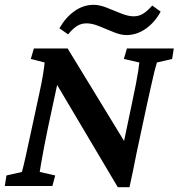

<svg xmlns="http://www.w3.org/2000/svg" viewBox="-21 -775 744 800"><path d="M491.2 -165 528.3 -341.8Q539.1 -391.6 545.4 -425.3Q551.8 -459 555.2 -481Q558.6 -502.9 559.6 -514.6L495.1 -529.3L507.8 -573.2H703.1L696.3 -529.3L632.8 -514.6Q628.9 -502 623 -479.5Q617.2 -457 609.9 -422.9Q602.5 -388.7 591.8 -341.8L547.9 -136.7Q540 -97.7 533.2 -63.5Q526.4 -29.3 518.6 4.9H469.7L193.4 -460.9H225.6L178.7 -242.2Q169.9 -199.2 162.6 -161.6Q155.3 -124 150.9 -97.7Q146.5 -71.3 144.5 -58.6L209 -43.9L197.3 0H-1L5.9 -43.9L70.3 -58.6Q75.2 -75.2 85.9 -122.6Q96.7 -169.9 112.3 -244.1L142.6 -384.8Q153.3 -432.6 158.7 -467.3Q164.1 -502 165 -514.6L107.4 -529.3L120.1 -573.2H260.7L509.8 -165ZM613.3 -752 648.4 -726.6Q624 -681.6 586.4 -655.3Q548.8 -628.9 505.9 -628.9Q482.4 -628.9 452.6 -641.1Q422.9 -653.3 393.1 -665.5Q363.3 -677.7 339.8 -677.7Q316.4 -677.7 298.8 -666Q281.2 -654.3 262.7 -631.8L226.6 -657.2Q252 -702.1 289.1 -728.5Q326.2 -754.9 369.1 -754.9Q393.6 -754.9 423.3 -743.2Q453.1 -731.4 482.9 -719.2Q512.7 -707 536.1 -707Q558.6 -707 576.7 -718.8Q594.7 -730.5 613.3 -752Z"/></svg>

Font: Crimson Pro SemiBold
Style: Italic
Weight: 600
Italic angle: -12°
Designer: Jacques Le Bailly
Foundry: Baron von Fonthausen
Version: Version 1.003